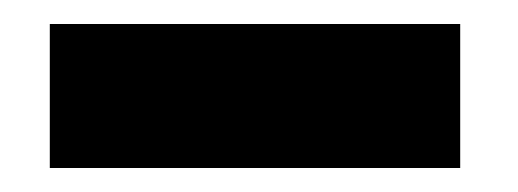

<svg xmlns="http://www.w3.org/2000/svg" viewBox="-20 -319 432 160"><path d="M21.5 -179V-299H363.5V-179Z"/></svg>

Font: Anybody ExtraBold
Style: Regular
Weight: 800
Designer: Tyler Finck
Foundry: Etcetera Type Company
Version: Version 1.010; ttfautohint (v1.8.3) -l 8 -r 50 -G 200 -x 14 